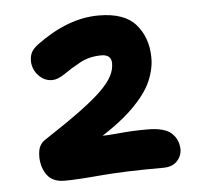

<svg xmlns="http://www.w3.org/2000/svg" viewBox="-40 -888 581 538"><g transform="rotate(-5 250.0 -618.5)"><path d="M121 -392Q88 -392 72.5 -412.5Q57 -433 56 -463Q56 -485 62 -495.5Q68 -506 78 -512Q139 -552 178.5 -581Q218 -610 240.5 -632Q263 -654 272.5 -672Q282 -690 282 -708Q282 -733 254 -733Q220 -733 193.5 -718.5Q167 -704 147 -690Q127 -676 111 -676Q89 -676 73 -693Q57 -710 56 -733Q56 -749 61.5 -759Q67 -769 80 -779Q125 -812 168.5 -828.5Q212 -845 256 -845Q328 -845 360 -808.5Q392 -772 393 -717Q394 -685 379 -649.5Q364 -614 322.5 -573.5Q281 -533 202 -486L181 -514Q193 -510 205.5 -509Q218 -508 230 -508Q253 -508 287.5 -511.5Q322 -515 364 -515Q412 -515 431.5 -497.5Q451 -480 452 -452Q452 -433 438.5 -418.5Q425 -404 399 -404Q290 -404 222.5 -398Q155 -392 121 -392Z"/></g></svg>

Font: Shantell Sans SemiBold
Style: Regular
Weight: 600
Designer: Stephen Nixon, Anya Danilova, Shantell Martin
Foundry: Arrow Type
Version: Version 1.011;[c5ecc13dd]